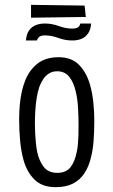

<svg xmlns="http://www.w3.org/2000/svg" viewBox="-20 -762 468 792"><path d="M209 10Q154 10 122.5 -21Q91 -52 77 -102Q67 -138 63 -181Q59 -224 59 -270Q59 -300 61.5 -328Q64 -356 69.5 -382Q75 -408 84 -430Q101 -473 134.5 -499.5Q168 -526 222 -526Q276 -526 307 -493.5Q338 -461 352 -410Q361 -378 365 -340Q369 -302 369 -263Q369 -220 366 -180.5Q363 -141 354 -108Q345 -72 327 -45.5Q309 -19 280.5 -4.5Q252 10 209 10ZM216 -49Q253 -49 271 -72.5Q289 -96 296 -133Q300 -150 301.5 -168Q303 -186 303.5 -205.5Q304 -225 304 -244Q304 -280 302 -316Q300 -352 293 -382Q285 -420 266.5 -444Q248 -468 216 -468Q197 -468 183 -459.5Q169 -451 159 -436.5Q149 -422 142 -403Q135 -382 131 -356Q127 -330 125.5 -303Q124 -276 124 -251Q124 -232 125 -212Q126 -192 128 -173Q130 -154 133 -137Q141 -99 160 -74Q179 -49 216 -49ZM108 -689V-742L329 -739L334 -692ZM132 -595H87Q89 -621 100 -636.5Q111 -652 128 -658.5Q145 -665 165 -665Q194 -665 223 -654.5Q252 -644 277 -644Q292 -644 300.5 -648.5Q309 -653 311 -665H356Q354 -639 343 -623.5Q332 -608 315.5 -601.5Q299 -595 278 -595Q249 -595 220.5 -605.5Q192 -616 166 -616Q151 -616 144 -611.5Q137 -607 132 -595Z"/></svg>

Font: Truculenta
Style: Regular
Weight: 400
Designer: Ivan Castro, Eva Sanz & Omnibus-Type Team
Foundry: Omnibus-Type
Version: Version 1.002